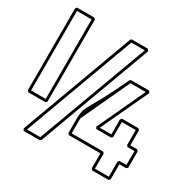

<svg xmlns="http://www.w3.org/2000/svg" viewBox="-188 -1071 1283 1276"><g transform="rotate(30 453.0 -433.5)"><path d="M748 -626Q705.1 -534.7 663.1 -444.1Q621.1 -353.5 578.1 -261.7H666.5V-376Q668.9 -378.4 670.9 -381.3Q672.9 -384.3 675.3 -387.2H801.3Q804.2 -384.8 806.9 -382.3Q809.6 -379.9 812 -377.4V-261.7H863.8Q866.7 -259.3 869.4 -256.8Q872.1 -254.4 874.5 -252V-126Q872.1 -123.5 869.4 -121.1Q866.7 -118.7 863.8 -116.2H812V0Q809.6 2.4 806.9 4.9Q804.2 7.3 801.3 9.8H675.3Q672.9 6.8 670.9 3.9Q668.9 1 666.5 -1.5V-116.2H423.8Q421.4 -119.1 419.4 -122.1Q417.5 -125 415 -127.4Q415 -167 414.8 -194.6Q414.6 -222.2 415 -241.9Q415.5 -261.7 417.2 -275.6Q418.9 -289.6 422.6 -301.8Q426.3 -314 432.4 -326.4Q438.5 -338.9 447.8 -355.5Q457 -372.1 470 -394.8Q482.9 -417.5 500.5 -450.2Q518.1 -482.9 540.5 -527.8Q563 -572.8 591.3 -633.8Q593.8 -635.3 595.5 -636.5Q597.2 -637.7 599.1 -639.2H737.8ZM468.8 -876H592.3L602.5 -862.8Q522.5 -646.5 442.6 -429.9Q362.8 -213.4 283.2 3.4Q280.8 4.9 278.1 6.3Q275.4 7.8 272.9 9.8H149.9Q147.9 5.9 146.2 2.4Q144.5 -1 142.1 -4.4Q221.7 -221.2 301.5 -437.7Q381.3 -654.3 460.9 -870.6ZM554.2 -256.3Q597.2 -347.7 638.9 -438Q680.7 -528.3 723.6 -619.6H606.4Q563 -526.9 520.3 -434.8Q477.5 -342.8 434.6 -250V-135.7H675.3Q678.2 -133.3 680.9 -130.9Q683.6 -128.4 686 -126V-9.8H792.5V-124.5Q794.9 -127 796.9 -129.9Q798.8 -132.8 801.3 -135.7H855V-242.2H801.3Q798.8 -245.1 796.9 -248Q794.9 -251 792.5 -253.4V-367.7H686V-252Q683.6 -249.5 680.9 -247.1Q678.2 -244.6 675.3 -242.2H562ZM39.1 -239.3V-866.2Q41.5 -868.7 43.5 -871.6Q45.4 -874.5 47.9 -877.4H179.7Q182.6 -875 185.3 -872.6Q188 -870.1 190.4 -867.7V-237.8Q188 -235.4 185.3 -232.9Q182.6 -230.5 179.7 -228H47.9ZM476.6 -856.4Q397.9 -643.6 320.6 -432.9Q243.2 -222.2 165 -9.8H267.1Q345.7 -222.7 423.3 -433.1Q501 -643.6 579.6 -856.4ZM58.6 -247.6H170.9V-857.9H58.6Z"/></g></svg>

Font: Preussische VI 9 Linie
Style: Regular
Weight: 400
Designer: Peter Wiegel
Foundry: Peter Wiegel
Version: Version 1.000 2009 initial release